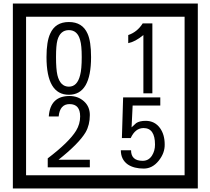

<svg xmlns="http://www.w3.org/2000/svg" viewBox="-20 -980 1195 1090"><path d="M1103 90H53V-960H1103ZM1028 15V-885H128V15ZM497 -656Q497 -442 371 -442Q244 -442 244 -656Q244 -744 265 -789Q294 -855 371 -855Q448 -855 477 -789Q497 -745 497 -656ZM444 -656Q444 -723 435 -752Q420 -809 371 -809Q322 -809 306 -752Q298 -723 298 -656Q298 -587 306 -553Q322 -488 371 -488Q419 -488 435 -554Q444 -587 444 -656ZM845 -450H794V-781Q748 -743 708 -735V-781Q759 -798 790 -847H845ZM490 -30H251V-81Q372 -173 412 -238Q435 -276 435 -319Q435 -389 375 -389Q320 -389 313 -319H257Q265 -435 375 -435Q423 -435 456.5 -405Q490 -375 490 -327Q490 -271 466 -229Q428 -165 312 -73H490ZM915 -160Q916 -111 880.5 -67Q845 -23 796 -23Q741 -23 706 -46Q666 -74 666 -127H724Q724 -67 790 -67Q824 -67 843 -97Q860 -124 860 -159Q860 -253 795 -253Q748 -253 722 -196H672L679 -427H890V-381H733L727 -257Q740 -269 753 -281Q772 -294 807 -294Q859 -294 889 -252Q915 -215 915 -160Z"/></svg>

Font: Unicode BMP Fallback SIL
Style: Regular
Weight: 400
Foundry: NRSI, SIL International
Version: Version 5.1 Based on Unicode 5.1